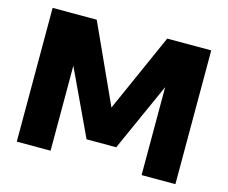

<svg xmlns="http://www.w3.org/2000/svg" viewBox="-103 -883 1218 1026"><g transform="rotate(15 506.0 -370.0)"><path d="M701.5 -740H945V0H758V-486.5L588.5 -108.5H424.5L254.5 -470V0H67.5V-740H311.5L509 -307Z"/></g></svg>

Font: Encode Sans Semi Expanded ExBd
Style: Regular
Weight: 800
Width: 6
Designer: Multiple Designers
Foundry: Impallari Type
Version: Version 2.000